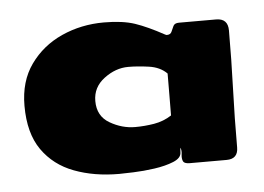

<svg xmlns="http://www.w3.org/2000/svg" viewBox="-35 -814 566 412"><g transform="rotate(-5 248.0 -607.5)"><path d="M358.9 -453.6Q347.2 -453.6 344.7 -459.7Q342.3 -465.8 343.5 -473.9Q344.7 -481.9 342.3 -488.3Q341.8 -487.8 341.6 -483.9Q341.3 -480 341.3 -478.5Q341.3 -466.3 324 -459.2Q306.6 -452.1 282.7 -448.7Q258.8 -445.3 237.1 -444.6Q215.3 -443.8 206.5 -443.8Q152.8 -443.8 109.9 -460Q66.9 -476.1 41.7 -512Q16.6 -547.9 16.6 -606.9Q16.6 -659.7 42.5 -696Q68.4 -732.4 110.6 -751.5Q152.8 -770.5 201.7 -770.5Q242.2 -770.5 268.8 -761.5Q295.4 -752.4 330.1 -733.4Q333 -731.9 334 -731.9Q342.3 -731.9 344.7 -738Q347.2 -744.1 350.1 -750Q353 -755.9 362.3 -755.9H442.4Q467.8 -755.9 467.8 -730Q467.8 -667.5 465.6 -604.5Q463.4 -541.5 463.4 -478.5Q463.4 -453.6 438.5 -453.6ZM249.5 -541Q269.5 -541 290.3 -544.4Q311 -547.9 328.1 -559.1Q328.1 -582 328.4 -604.5Q328.6 -627 328.6 -649.4Q314 -664.1 289.8 -667.5Q265.6 -670.9 245.6 -670.9Q218.3 -670.9 193.6 -652.3Q168.9 -633.8 168.9 -604Q168.9 -571.3 195.1 -556.2Q221.2 -541 249.5 -541Z"/></g></svg>

Font: Belanosima SemiBold
Style: Regular
Weight: 600
Designer: The DocRepair Project, Santiago Orozco
Foundry: Google
Version: Version 2.000